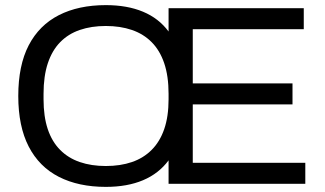

<svg xmlns="http://www.w3.org/2000/svg" viewBox="-20 -718 1269 750"><path d="M393.3 12Q286.8 12 209.9 -27.2Q133.1 -66.4 92.2 -145.4Q51.4 -224.4 51.4 -343Q51.4 -462.6 92.2 -541.1Q133.1 -619.6 209.9 -658.8Q286.8 -698 393.3 -698Q477.1 -698 538.7 -672.2Q600.3 -646.5 638.5 -594.9V-686H1166.6V-603.9H733V-392.2H1122.6V-310.2H733V-82.1H1172.6V0H638.5V-91.6Q600.3 -40 538.7 -14Q477.1 12 393.3 12ZM393.3 -69.5Q450.4 -69.5 495.4 -85Q540.4 -100.4 572.4 -132.5Q604.5 -164.5 621.5 -213.7Q638.5 -263 638.5 -330.1V-351.6Q638.5 -420.6 621.5 -470.9Q604.5 -521.1 572.4 -553.3Q540.4 -585.6 495.1 -601Q449.9 -616.5 393.3 -616.5Q336.7 -616.5 291.7 -601Q246.7 -585.6 215.1 -553.3Q183.5 -521.1 166.8 -470.9Q150.1 -420.6 150.1 -351.6V-330.1Q150.1 -263 166.5 -213.7Q183 -164.5 214.9 -132.5Q246.7 -100.4 291.7 -85Q336.7 -69.5 393.3 -69.5Z"/></svg>

Font: Archivo SemiBold
Style: Regular
Weight: 600
Designer: Hector Gatti
Foundry: Omnibus-Type
Version: Version 2.001